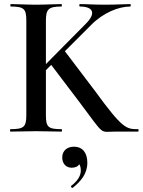

<svg xmlns="http://www.w3.org/2000/svg" viewBox="-20 -645 699 941"><path d="M657 -12C599 -12 582 -12 445 -200L298 -394L427 -523C485 -582 561 -613 618 -613C622 -613 622 -625 618 -625C585 -625 556 -622 496 -622C436 -622 406 -625 371 -625C368 -625 368 -613 371 -613C439 -613 451 -579 401 -529L205 -331V-542C205 -599 216 -613 281 -613C284 -613 284 -625 281 -625C248 -625 205 -622 156 -622C110 -622 67 -625 33 -625C30 -625 30 -613 33 -613C98 -613 109 -601 109 -544V-81C109 -23 97 -12 32 -12C28 -12 28 0 32 0C66 0 110 -2 156 -2C205 -2 247 0 281 0C285 0 285 -12 281 -12C215 -12 205 -23 205 -81V-301L231 -327L369 -145C496 24 466 0 544 0H657C660 0 660 -12 657 -12ZM342 74C312 74 285 91 285 127C285 157 304 177 331 177C349 177 362 171 368 160C373 166 376 176 376 191C376 220 356 245 329 266C325 270 332 278 337 275C377 243 408 206 408 153C408 105 386 74 342 74Z"/></svg>

Font: Cormorant SC Semi
Style: Regular
Weight: 600
Designer: Christian Thalmann (Catharsis Fonts)
Version: Version 1.000;PS 001.000;hotconv 1.0.70;makeotf.lib2.5.58329